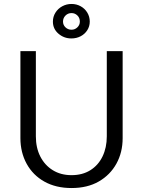

<svg xmlns="http://www.w3.org/2000/svg" viewBox="-20 -938 721 969"><path d="M161 -680H83V-241Q83 -169 114.5 -111.5Q146 -54 204 -21.5Q262 11 341 11Q421 11 478.5 -22Q536 -55 567.5 -112Q599 -169 599 -241V-680H519V-250Q519 -193 497.5 -148.5Q476 -104 436 -79Q396 -54 341 -54Q287 -54 246.5 -79Q206 -104 183.5 -148Q161 -192 161 -250ZM341 -918Q316 -918 294.5 -906.5Q273 -895 260 -874.5Q247 -854 247 -829Q247 -792 275 -768Q303 -744 340 -744Q366 -744 387 -755Q408 -766 420.5 -785.5Q433 -805 433 -829Q433 -854 420.5 -874.5Q408 -895 387 -906.5Q366 -918 341 -918ZM341 -788Q323 -788 310.5 -800Q298 -812 298 -829Q298 -847 310.5 -859.5Q323 -872 341 -872Q358 -872 370.5 -860Q383 -848 383 -829Q383 -812 370.5 -800Q358 -788 341 -788Z"/></svg>

Font: Catamaran
Style: Regular
Weight: 400
Designer: Pria Ravichandran
Version: Version 2.000